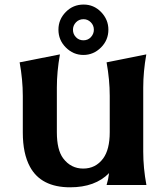

<svg xmlns="http://www.w3.org/2000/svg" viewBox="-20 -796 714 826"><path d="M338.9 -622.6Q357.9 -622.6 370.6 -635.7Q383.8 -649.9 383.8 -668Q383.8 -687 370.6 -700.2Q357.4 -713.4 339.4 -713.4Q319.8 -713.4 307.1 -700.2Q293.9 -686.5 293.9 -668Q293.9 -648.9 307.1 -635.7Q319.8 -622.6 338.9 -622.6ZM339.8 -776.4Q383.3 -776.4 414.6 -744.6Q446.3 -711.9 446.3 -668.5Q446.3 -623.5 414.6 -591.8Q382.3 -559.6 338.9 -559.6Q295.4 -559.6 263.2 -591.8Q231.4 -623.5 231.4 -668.5Q231.4 -712.4 263.2 -744.6Q294.4 -776.4 339.8 -776.4ZM609.9 0H438.5Q446.3 -24.9 449.2 -51.3Q389.6 9.8 281.7 9.8Q156.7 9.8 108.9 -78.6Q78.1 -135.3 78.1 -225.6V-383.3Q78.1 -452.6 64.5 -527.8L237.8 -562Q224.6 -487.8 224.6 -419.4V-227.5Q224.6 -151.4 251.5 -115.2Q284.7 -70.8 337.9 -70.8Q391.6 -70.8 423.8 -114.3Q452.1 -152.8 452.1 -227.5V-383.3Q452.1 -452.6 438.5 -527.8L609.4 -562Q596.2 -487.3 596.2 -419.4V-143.6Q596.2 -73.2 609.9 0Z"/></svg>

Font: Classica
Style: Bold
Weight: 700
Designer: Wojciech Kalinowski "wmk69" (wmk69@o2.pl)
Foundry: Wojciech Kalinowski "wmk69" (wmk69@o2.pl)
Version: Version 2.1.1; 2021-05-14